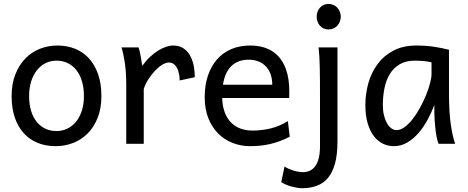

<svg xmlns="http://www.w3.org/2000/svg" viewBox="-20 -743 2418 992"><path d="M130.4 -246.6Q130.4 -204.1 140.6 -170.4Q150.9 -136.7 169.7 -113.5Q188.5 -90.3 214.4 -78.1Q240.2 -65.9 272 -65.9Q301.3 -65.9 327.1 -78.1Q353 -90.3 372.3 -113.5Q391.6 -136.7 402.6 -170.4Q413.6 -204.1 413.6 -246.6Q413.6 -289.6 403.3 -323.5Q393.1 -357.4 374.3 -381.1Q355.5 -404.8 329.3 -417.2Q303.2 -429.7 272 -429.7Q242.2 -429.7 216.3 -417.2Q190.4 -404.8 171.4 -381.1Q152.3 -357.4 141.4 -323.5Q130.4 -289.6 130.4 -246.6ZM40 -246.6Q40 -309.6 59.1 -358.2Q78.1 -406.7 110.4 -440.2Q142.6 -473.6 185.5 -490.7Q228.5 -507.8 276.9 -507.8Q327.1 -507.8 368.9 -490.7Q410.6 -473.6 440.7 -440.2Q470.7 -406.7 487.3 -358.2Q503.9 -309.6 503.9 -246.6Q503.9 -183.6 484.9 -135.3Q465.8 -86.9 433.6 -54.2Q401.4 -21.5 358.4 -4.6Q315.4 12.2 267.1 12.2Q216.8 12.2 175 -4.6Q133.3 -21.5 103.3 -54.2Q73.2 -86.9 56.6 -135.3Q40 -183.6 40 -246.6Z M632.3 0V-300.3Q632.3 -372.6 624.3 -422.6Q616.2 -472.7 607.9 -498H695.8Q698.7 -490.2 701.7 -477.8Q704.6 -465.3 707 -451.7Q709.5 -438 711.4 -424.8L715.3 -402.8Q732.9 -428.2 753.7 -447.8Q774.4 -467.3 795.7 -480.7Q816.9 -494.1 837.2 -501Q857.4 -507.8 874 -507.8Q904.8 -507.8 926 -494.4Q947.3 -481 960.7 -458.3Q974.1 -435.5 980.2 -406Q986.3 -376.5 986.3 -344.2L908.2 -327.1Q908.2 -345.2 904.8 -362.1Q901.4 -378.9 894.5 -391.8Q887.7 -404.8 877.2 -412.4Q866.7 -419.9 852.1 -419.9Q836.4 -419.9 817.4 -408Q798.3 -396 780 -376.5Q761.7 -356.9 746.1 -332.5Q730.5 -308.1 722.7 -283.2V0Z M1127.9 -236.8Q1129.4 -193.8 1141.4 -162.1Q1153.3 -130.4 1174.1 -109.6Q1194.8 -88.9 1222.9 -78.6Q1251 -68.4 1284.2 -68.4Q1331.5 -68.4 1377 -79.1Q1422.4 -89.8 1467.3 -117.2L1477.1 -36.6Q1451.2 -23.4 1426.3 -14.2Q1401.4 -4.9 1376.5 1Q1351.6 6.8 1325.9 9.5Q1300.3 12.2 1272 12.2Q1225.1 12.2 1182.6 -4.2Q1140.1 -20.5 1107.9 -52.5Q1075.7 -84.5 1056.6 -131.8Q1037.6 -179.2 1037.6 -241.7Q1037.6 -302.2 1054 -351.3Q1070.3 -400.4 1100.6 -435.3Q1130.9 -470.2 1174.3 -489Q1217.8 -507.8 1272 -507.8Q1312 -507.8 1342.8 -498.3Q1373.5 -488.8 1396 -471.9Q1418.5 -455.1 1433.6 -432.6Q1448.7 -410.2 1457.8 -384.3Q1466.8 -358.4 1470.7 -330.3Q1474.6 -302.2 1474.6 -274.9V-255.9Q1474.6 -243.7 1474.1 -236.8ZM1264.6 -434.6Q1210.9 -434.6 1176.8 -403.1Q1142.6 -371.6 1131.8 -305.2H1386.7Q1386.7 -336.4 1377.7 -360.6Q1368.7 -384.8 1352.3 -401.4Q1335.9 -418 1313.5 -426.3Q1291 -434.6 1264.6 -434.6Z M1616.2 -656.7Q1616.2 -670.4 1620.6 -682.4Q1625 -694.3 1633.1 -703.4Q1641.1 -712.4 1652.3 -717.5Q1663.6 -722.7 1677.2 -722.7Q1690.9 -722.7 1702.6 -717.5Q1714.4 -712.4 1722.7 -703.4Q1731 -694.3 1735.8 -682.4Q1740.7 -670.4 1740.7 -656.7Q1740.7 -643.1 1735.8 -631.1Q1731 -619.1 1722.7 -610.1Q1714.4 -601.1 1702.6 -595.9Q1690.9 -590.8 1677.2 -590.8Q1663.6 -590.8 1652.3 -595.9Q1641.1 -601.1 1633.1 -610.1Q1625 -619.1 1620.6 -631.1Q1616.2 -643.1 1616.2 -656.7ZM1723.6 -12.2Q1723.6 56.2 1710.7 102.5Q1697.8 148.9 1673.8 177Q1649.9 205.1 1616 217.3Q1582 229.5 1540.5 229.5Q1530.3 229.5 1516.4 227.3Q1502.4 225.1 1487.5 221.2Q1472.7 217.3 1458.3 211.2Q1443.8 205.1 1433.1 197.8L1450.2 117.2Q1458 123 1470.2 128.4Q1482.4 133.8 1495.6 137.9Q1508.8 142.1 1522 144.3Q1535.2 146.5 1545.4 146.5Q1564.9 146.5 1581.1 138.9Q1597.2 131.3 1608.9 115.2Q1620.6 99.1 1627 73.7Q1633.3 48.3 1633.3 12.2V-258.8Q1633.3 -294.4 1633.1 -329.1Q1632.8 -363.8 1632.1 -394.8Q1631.3 -425.8 1629.9 -452.4Q1628.4 -479 1626 -498H1723.6Z M2209.5 -420.9Q2203.6 -422.4 2196.3 -423.8Q2189 -425.3 2179 -426.5Q2168.9 -427.7 2155.5 -428.7Q2142.1 -429.7 2124 -429.7Q2076.2 -429.7 2044.2 -410.4Q2012.2 -391.1 1993.2 -359.1Q1974.1 -327.1 1966.1 -285.6Q1958 -244.1 1958 -200.2Q1958 -171.9 1963.6 -148.2Q1969.2 -124.5 1979 -107.2Q1988.8 -89.8 2001.5 -80.3Q2014.2 -70.8 2028.8 -70.8Q2050.3 -70.8 2072 -87.4Q2093.8 -104 2113.8 -130.1Q2133.8 -156.2 2151.4 -188.7Q2168.9 -221.2 2181.9 -253.2Q2194.8 -285.2 2202.1 -313.5Q2209.5 -341.8 2209.5 -358.9ZM2246.1 0Q2240.7 -11.7 2236.6 -32.2Q2232.4 -52.7 2229.7 -75.9Q2227.1 -99.1 2225.6 -122.1Q2224.1 -145 2224.1 -161.1V-200.2Q2209.5 -162.1 2189.2 -124.3Q2168.9 -86.4 2142.8 -56.2Q2116.7 -25.9 2084.5 -6.8Q2052.2 12.2 2014.2 12.2Q1983.4 12.2 1956.5 -1.5Q1929.7 -15.1 1909.9 -42Q1890.1 -68.8 1878.9 -108.6Q1867.7 -148.4 1867.7 -200.2Q1867.7 -258.3 1883.3 -313.7Q1898.9 -369.1 1931.2 -412.4Q1963.4 -455.6 2013.2 -481.7Q2063 -507.8 2131.3 -507.8Q2178.7 -507.8 2220.7 -501.7Q2262.7 -495.6 2299.8 -485.8V-258.8Q2299.8 -166.5 2308.6 -103.8Q2317.4 -41 2331.5 0Z"/></svg>

Font: Andika Am
Style: Regular
Weight: 400
Designer: Victor Gaultney, Annie Olsen, Julie Remington, Don Collingsworth, Eric Hays, Becca Hirsbrunner
Foundry: SIL International
Version: Version 5.000